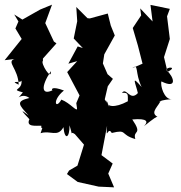

<svg xmlns="http://www.w3.org/2000/svg" viewBox="-31 -769 777 823"><path d="M438 -310 418 -343 431 -399 453 -431 430 -451 410 -497 416 -536 461 -617 444 -659C440 -676 435 -693 431 -711L354 -690L344 -691L296 -739L300 -678L285 -604L324 -563L302 -570L262 -496L300 -507L257 -460L310 -360L296 -327L299 -306C302 -284 270 -328 232 -342C207 -297 191 -339 243 -381C191 -401 188 -386 194 -382C148 -360 142 -396 187 -464C191 -419 141 -500 153 -508V-518L211 -583L200 -591L163 -670L192 -749L141 -728L65 -685L30 -707L48 -677L35 -647L62 -602L-11 -511L31 -516C-5 -504 47 -475 49 -406C3 -428 66 -408 61 -427C68 -378 9 -389 67 -373C29 -324 56 -378 95 -349C36 -335 48 -321 92 -274C50 -306 64 -291 95 -258C79 -223 124 -231 146 -230C145 -204 158 -242 143 -198C185 -212 216 -178 241 -224C246 -166 268 -177 267 -232C286 -170 265 -213 290 -194L329 -149L301 -59L265 -38L256 -23L302 11L392 31L458 34L433 -25L452 -68L404 -104L428 -230C423 -159 431 -231 448 -199C517 -216 482 -192 549 -173C537 -214 583 -188 536 -257C605 -263 604 -246 586 -228C630 -263 642 -271 645 -268C607 -287 654 -317 659 -342C653 -321 631 -339 705 -344C673 -341 655 -403 661 -420C729 -386 717 -437 683 -468C680 -484 734 -484 687 -461L672 -524L697 -602L685 -699L697 -731L614 -748L623 -677L570 -733L574 -703L538 -649L560 -574L580 -496L536 -477C565 -498 546 -459 576 -396C529 -451 550 -413 560 -370C526 -333 511 -397 492 -371C520 -373 517 -364 517 -335C460 -304 423 -311 426 -338Z"/></svg>

Font: Asimov Aggro
Style: Medium
Weight: 500
Designer: Google
Version: Version 2.000980; 2014